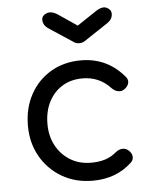

<svg xmlns="http://www.w3.org/2000/svg" viewBox="-55 -830 709 881"><g transform="rotate(-5 299.5 -390.0)"><path d="M337 4Q257 4 195 -32.5Q133 -69 97.5 -131.5Q62 -194 62 -273Q62 -354 96.5 -417Q131 -480 191.5 -515.5Q252 -551 330 -551Q390 -551 439.5 -528Q489 -505 528 -459Q541 -445 537.5 -429Q534 -413 517 -401Q504 -392 488.5 -395Q473 -398 460 -411Q408 -468 330 -468Q277 -468 237 -443.5Q197 -419 174.5 -375Q152 -331 152 -273Q152 -217 175.5 -173.5Q199 -130 240.5 -104.5Q282 -79 337 -79Q373 -79 401.5 -88Q430 -97 453 -117Q468 -129 483.5 -130Q499 -131 511 -121Q527 -108 528.5 -91.5Q530 -75 517 -63Q445 4 337 4ZM330 -630Q316 -630 306 -637L192 -712Q170 -728 170 -752Q170 -771 192.5 -780Q215 -789 246 -768L330 -711L414 -767Q448 -791 469 -781Q490 -771 490 -752Q490 -728 468 -712L355 -637Q344 -630 330 -630Z"/></g></svg>

Font: Comfortaa SemiBold
Style: Regular
Weight: 600
Designer: Johan Aakerlund
Foundry: Johan Aakerlund
Version: Version 3.104; ttfautohint (v1.8.1.43-b0c9)